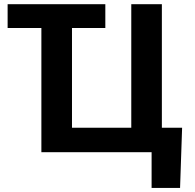

<svg xmlns="http://www.w3.org/2000/svg" viewBox="-20 -731 935 922"><path d="M178.7 -596.7H16.6V-710.9H485.8V-596.7H325.7V-117.7H610.4V-710.9H757.3V-117.7H854.5L844.7 171.4H708V0H178.7Z"/></svg>

Font: SteelSelectRoboto
Style: Roboto-Bold
Weight: 700
Designer: Google
Version: Version 2.137; 2017